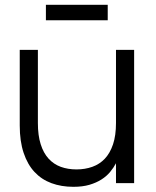

<svg xmlns="http://www.w3.org/2000/svg" viewBox="-20 -742 634 778"><path d="M166 -660V-722.5H416.5V-660ZM133.5 -243.5Q133.5 -193.5 144.8 -157.8Q156 -122 176.8 -99.2Q197.5 -76.5 226.2 -66Q255 -55.5 290 -55.5Q324.5 -55.5 354 -66Q383.5 -76.5 404.8 -99Q426 -121.5 438 -157.2Q450 -193 450 -243.5V-540H523.5V0H450V-80.5Q440.5 -62.5 426.2 -45.2Q412 -28 391.2 -14.8Q370.5 -1.5 342.5 6.8Q314.5 15 277.5 15Q228.5 15 188.5 0.2Q148.5 -14.5 120 -45Q91.5 -75.5 75.8 -122.5Q60 -169.5 60 -233.5V-540H133.5Z"/></svg>

Font: Vela Sans
Style: Regular
Weight: 400
Designer: Principal design: Mikhail Sharanda - project Manrope.
Design modification: Ravid Balaliev
Foundry: Mikhail Sharanda
Version: Version 1.001